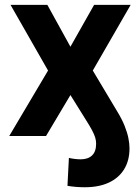

<svg xmlns="http://www.w3.org/2000/svg" viewBox="-20 -561 577 792"><path d="M329.6 211.4Q312 211.4 293.9 210Q275.9 208.5 258.3 205.6L264.2 90.3Q273.4 92.8 287.4 94.5Q301.3 96.2 313 96.2Q342.8 96.2 359.6 80.3Q376.5 64.5 376.5 31.7Q376.5 18.6 372.6 5.9Q368.7 -6.8 359.6 -23.9Q350.6 -41 335 -65.4L270.5 -168.9L169.9 0H18.1L178.2 -270L23.4 -541H175.3L270.5 -368.2L368.2 -541H519L362.8 -270L463.4 -101.6Q483.4 -68.8 494.1 -41.7Q504.9 -14.6 509.5 8.1Q514.2 30.8 514.2 50.8Q514.2 101.1 492.2 137Q470.2 172.9 429.2 192.1Q388.2 211.4 329.6 211.4Z"/></svg>

Font: Inter 17pt
Style: Bold
Weight: 700
Version: Version 4.001;git-66647c0bb